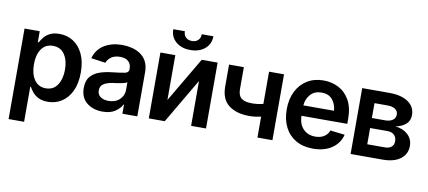

<svg xmlns="http://www.w3.org/2000/svg" viewBox="-81 -1056 3495 1567"><g transform="rotate(10 1666.5 -273.0)"><path d="M47.4 204.1V-545.9H173.3V-455.6H181.2Q190.9 -475.1 209 -497.8Q227.1 -520.5 258.1 -536.6Q289.1 -552.7 337.4 -552.7Q400.4 -552.7 451.2 -520.5Q502 -488.3 532 -425.5Q562 -362.8 562 -272Q562 -182.1 532.5 -119.1Q502.9 -56.2 452.1 -23.2Q401.4 9.8 336.9 9.8Q290.5 9.8 259.5 -5.9Q228.5 -21.5 209.7 -43.9Q190.9 -66.4 181.2 -86.4H175.8V204.1ZM301.8 -95.7Q365.2 -95.7 397.9 -145.8Q430.7 -195.8 430.7 -272.5Q430.7 -348.6 398.2 -397.9Q365.7 -447.3 301.8 -447.3Q239.7 -447.3 206.5 -399.7Q173.3 -352.1 173.3 -272.5Q173.3 -193.4 206.8 -144.5Q240.2 -95.7 301.8 -95.7Z M790.5 11.2Q711.9 11.2 659.7 -30.8Q607.4 -72.8 607.4 -153.3Q607.4 -214.8 637.2 -248.8Q667 -282.7 714.4 -298.1Q761.7 -313.5 814.5 -318.8Q886.7 -326.7 918 -333.5Q949.2 -340.3 949.2 -368.2V-370.6Q949.2 -410.2 925.5 -432.1Q901.9 -454.1 857.4 -454.1Q810.1 -454.1 782.5 -433.6Q754.9 -413.1 745.1 -385.3L625.5 -402.3Q646.5 -476.6 708.5 -514.6Q770.5 -552.7 856.4 -552.7Q895.5 -552.7 934.8 -543.5Q974.1 -534.2 1006.6 -512.9Q1039.1 -491.7 1058.6 -455.6Q1078.1 -419.4 1078.1 -365.2V0H954.6V-75.2H950.7Q933.1 -41 893.8 -14.9Q854.5 11.2 790.5 11.2ZM823.2 -83.5Q881.8 -83.5 916 -116.9Q950.2 -150.4 950.2 -195.8V-259.8Q941.9 -253.4 919.9 -248Q897.9 -242.7 873.5 -239Q849.1 -235.4 832 -233.4Q789.1 -227.1 760.3 -209.7Q731.4 -192.4 731.4 -155.3Q731.4 -119.6 757.3 -101.6Q783.2 -83.5 823.2 -83.5Z M1296.9 -174.3 1515.6 -545.9H1647.5V0H1523.9V-372.1L1305.7 0H1173.3V-545.9H1296.9ZM1409.7 -608.4Q1335.4 -608.4 1289.6 -647.9Q1243.7 -687.5 1243.7 -751.5H1339.8Q1339.8 -720.2 1358.9 -701.7Q1377.9 -683.1 1409.7 -683.1Q1441.9 -683.1 1460.7 -701.7Q1479.5 -720.2 1479.5 -751.5H1576.2Q1576.2 -687.5 1530 -647.9Q1483.9 -608.4 1409.7 -608.4Z M2197.8 -545.9V0H2073.7V-172.9Q2051.3 -168 2026.9 -164.8Q2002.4 -161.6 1978.5 -161.6Q1869.1 -161.6 1805.7 -210.7Q1742.2 -259.8 1742.2 -364.3V-546.4H1864.7V-364.3Q1864.7 -311.5 1893.1 -289.3Q1921.4 -267.1 1978.5 -267.1Q2003.4 -267.1 2026.9 -270Q2050.3 -272.9 2073.7 -278.8V-545.9Z M2534.2 10.7Q2452.1 10.7 2392.6 -23.7Q2333 -58.1 2301 -121.1Q2269 -184.1 2269 -269.5Q2269 -354 2300.8 -417.7Q2332.5 -481.4 2390.1 -517.1Q2447.8 -552.7 2525.9 -552.7Q2593.3 -552.7 2650.1 -523.7Q2707 -494.6 2741.7 -433.6Q2776.4 -372.6 2776.4 -277.3V-237.3H2396.5Q2398.9 -167 2437 -128.2Q2475.1 -89.4 2536.1 -89.4Q2577.6 -89.4 2607.4 -107.2Q2637.2 -125 2650.4 -160.2L2770.5 -146Q2753.4 -75.2 2691.4 -32.2Q2629.4 10.7 2534.2 10.7ZM2526.9 -452.6Q2468.8 -452.6 2435.1 -415.5Q2401.4 -378.4 2397 -323.7H2651.4Q2646 -382.3 2614.5 -417.5Q2583 -452.6 2526.9 -452.6Z M2845.7 0V-545.9H3074.7Q3171.4 -545.4 3227.8 -506.6Q3284.2 -467.8 3284.2 -398.9Q3284.2 -352.5 3252.4 -324Q3220.7 -295.4 3166.5 -285.2Q3230 -279.3 3270.5 -242.2Q3311 -205.1 3311 -147.9Q3311 -80.6 3258.5 -40.3Q3206.1 0 3109.9 0ZM2965.8 -319.3H3077.1Q3116.2 -319.8 3138.7 -336.4Q3161.1 -353 3161.1 -381.8Q3161.1 -410.6 3137.9 -426.5Q3114.7 -442.4 3074.7 -442.4H2965.8ZM2965.8 -101.6H3109.9Q3145.5 -101.1 3165.8 -117.9Q3186 -134.8 3185.5 -164.1Q3186 -197.8 3165.8 -217Q3145.5 -236.3 3109.9 -236.3H2965.8Z"/></g></svg>

Font: Inter Tight SemiBold
Style: Regular
Weight: 600
Designer: Rasmus Andersson
Foundry: rsms
Version: Version 3.004; ttfautohint (v1.8.4.7-5d5b)